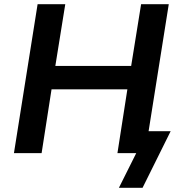

<svg xmlns="http://www.w3.org/2000/svg" viewBox="-20 -725 857 909"><path d="M543 164 625 0H542L559 -104H788L655 164ZM46 0 158 -705H289L242 -413H601L648 -705H779L667 0H536L583 -302H224L177 0Z"/></svg>

Font: Nunito Sans 10pt
Style: Bold Italic
Weight: 700
Italic angle: -9°
Designer: Vernon Adams
Foundry: Vernon Adams
Version: Version 3.101;gftools[0.9.27]